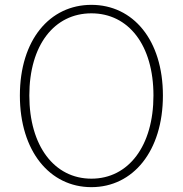

<svg xmlns="http://www.w3.org/2000/svg" viewBox="-20 -759 754 792"><path d="M357 13C529 13 652 -136 652 -365C652 -594 529 -739 357 -739C185 -739 62 -594 62 -365C62 -136 185 13 357 13ZM357 -22C204 -22 101 -157 101 -365C101 -573 204 -704 357 -704C510 -704 613 -573 613 -365C613 -157 510 -22 357 -22Z"/></svg>

Font: Source Han Sans JP ExtraLight
Style: Regular
Weight: 250
Designer: Ryoko NISHIZUKA 西塚涼子 (kana, bopomofo & ideographs); Paul D. Hunt (Latin, Greek & Cyrillic); Sandoll Communications 산돌커뮤니
Foundry: Adobe
Version: Version 2.001;hotconv 1.0.107;makeotfexe 2.5.65593